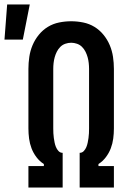

<svg xmlns="http://www.w3.org/2000/svg" viewBox="-68 -838 588 858"><path d="M59 0V-96H128V-105Q109 -117 95 -135.5Q81 -154 73 -175Q65 -196 62 -218.5Q59 -241 59 -264V-530Q59 -557 63 -584Q67 -611 77.5 -636Q88 -661 105.5 -682.5Q123 -704 146 -718Q169 -732 196 -737.5Q223 -743 250 -743Q277 -743 304 -737.5Q331 -732 354 -718Q377 -704 394.5 -682.5Q412 -661 422.5 -636Q433 -611 437 -584Q441 -557 441 -530V-264Q441 -241 438 -218.5Q435 -196 427 -175Q419 -154 405 -135.5Q391 -117 372 -105V-96H441V0H288V-155Q299 -155 306.5 -163Q314 -171 318 -181Q322 -191 324 -201Q326 -211 327.5 -221.5Q329 -232 329.5 -242.5Q330 -253 330 -264V-530Q330 -543 328.5 -556.5Q327 -570 323.5 -582.5Q320 -595 314 -607Q308 -619 298.5 -628.5Q289 -638 276 -642.5Q263 -647 250 -647Q237 -647 224 -642.5Q211 -638 201.5 -628.5Q192 -619 186 -607Q180 -595 176.5 -582.5Q173 -570 171.5 -556.5Q170 -543 170 -530V-264Q170 -253 170.5 -242.5Q171 -232 172.5 -221.5Q174 -211 176 -201Q178 -191 182 -181Q186 -171 193.5 -163Q201 -155 212 -155V0ZM-48 -661 -36 -818H65L34 -661Z"/></svg>

Font: Moesevka
Style: Bold
Weight: 700
Monospace: yes
Designer: Belleve Invis
Foundry: Belleve Invis
Version: Version 32.5.0; ttfautohint (v1.8.4)